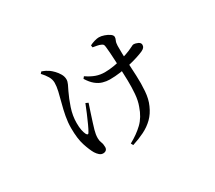

<svg xmlns="http://www.w3.org/2000/svg" viewBox="-119 -793 1239 1105"><g transform="rotate(-30 500.0 -240.0)"><path d="M231.1 -542.9 240.6 -553.6Q256 -548.2 266.1 -543Q276.2 -537.8 286.1 -530.8Q295.5 -524.1 309.3 -510.1Q323 -496 333.3 -478.3Q343.5 -460.5 343.5 -441.8Q343.5 -428.4 336.1 -412.2Q328.7 -396 319.3 -377.7Q300.9 -339.9 284.5 -291.2Q268.2 -242.6 268.2 -194.5Q268.2 -166.6 272 -147.3Q275.9 -128 282.3 -115.2Q287.1 -106.6 291.9 -106.5Q296.7 -106.4 300.9 -115Q308.4 -127.3 320.8 -154.3Q333.2 -181.3 346.5 -212.7Q359.9 -244.1 369.5 -269.1L386.3 -261.5Q377.9 -236.3 368 -206.3Q358.2 -176.3 349.9 -150.1Q341.5 -123.9 337.5 -109.2Q333.9 -96.4 331.9 -84Q329.8 -71.6 329.8 -58Q329.8 -40.5 335.7 -26.8Q341.6 -13.1 341.6 6.7Q341.6 19.8 333.9 26.6Q326.3 33.3 313.8 33.3Q300.9 33.3 290.2 24.1Q279.5 14.9 270.4 0.7Q255.6 -24.5 240.9 -69.4Q226.1 -114.3 226.1 -185.6Q226.1 -223.1 233.3 -261.6Q240.5 -300.1 250.5 -336.5Q260.4 -373 267.6 -404.2Q274.8 -435.3 274.8 -458.5Q274.8 -481 262.7 -501.5Q250.6 -522 231.1 -542.9ZM429.6 -395.1 439.3 -407Q470.5 -385.7 498 -376Q525.5 -366.3 555.7 -366.3Q584.5 -366.3 617.6 -371.8Q650.6 -377.3 681.8 -386.5Q713 -395.6 735 -404.8Q755.9 -413.6 764.4 -418.5Q772.9 -423.3 776.5 -423.3Q791.5 -423.3 806.6 -416.1Q821.7 -408.9 821.7 -395.2Q821.7 -385.2 815.9 -378Q810.2 -370.8 796.5 -364.5Q780.7 -357.5 754.9 -349.1Q729.2 -340.7 697 -333.2Q664.7 -325.7 629.8 -320.8Q594.9 -315.9 559.8 -315.9Q537.4 -315.9 514.3 -322.6Q491.3 -329.2 470 -346.6Q448.7 -364 429.6 -395.1ZM565.4 -526.2 563.4 -540.3Q577.5 -547.8 595.3 -553Q613.1 -558.1 624.9 -558.1Q640.6 -558.1 659.8 -551.5Q679 -544.9 692.8 -535.1Q706.5 -525.4 706.5 -513.9Q706.5 -504.7 700.9 -493.1Q695.4 -481.5 694.9 -461.5Q694.3 -442.1 695.3 -411.1Q696.3 -380.2 697.3 -351.2Q699.3 -311.3 701.9 -259.2Q704.5 -207 700.6 -156.4Q696.8 -105.7 679.7 -68.8Q661.9 -27.8 633.7 -0.2Q605.5 27.4 568.3 45.8Q531.1 64.3 487.3 78.1L479.3 63.5Q532.5 34.6 569.7 -1.1Q606.9 -36.8 626.8 -95.7Q639.5 -129.4 642.9 -172.5Q646.3 -215.5 645.3 -259.9Q644.3 -304.2 642.5 -341.8Q641.7 -365.6 640.1 -394.2Q638.5 -422.8 636.9 -448.9Q635.3 -475 633.3 -488.4Q632.3 -501.6 628.4 -506.4Q624.5 -511.1 616.1 -514.3Q606.3 -519 592.5 -521.4Q578.7 -523.9 565.4 -526.2Z"/></g></svg>

Font: Noto Serif HK
Style: Regular
Weight: 200
Designer: Ryoko NISHIZUKA 西塚涼子 (kana & ideographs); Frank Grießhammer (Latin, Greek & Cyrillic); Wenlong ZHANG 张文龙 (bopomofo); San
Foundry: Adobe
Version: Version 2.001;hotconv 1.1.0;makeotfexe 2.6.0